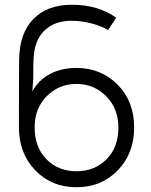

<svg xmlns="http://www.w3.org/2000/svg" viewBox="-20 -766 630 803"><path d="M125 -234.9V-232.9Q125 -149.4 174.6 -99.6Q224.1 -49.8 299.8 -49.8Q375.5 -49.8 425.3 -99.6Q475.1 -149.4 475.1 -232.9Q475.1 -312 424.1 -363.5Q373 -415 299.8 -415Q226.6 -415 175.8 -364Q125 -313 125 -234.9ZM59.1 -234.9V-240.2Q59.1 -422.9 60.1 -517.1Q61.5 -627.4 119.9 -686.8Q178.2 -746.1 279.8 -746.1Q391.1 -746.1 465.8 -691.9L432.1 -640.1Q405.3 -656.7 362.8 -668Q320.3 -679.2 279.8 -679.2Q208 -679.2 165.5 -637.9Q123 -596.7 120.1 -517.1Q119.1 -495.1 119.1 -436L115.2 -383.8Q141.6 -431.6 189.5 -456.8Q237.3 -481.9 299.8 -481.9Q401.9 -481.9 471.4 -412.4Q541 -342.8 541 -232.9Q541 -124 472.4 -53.5Q403.8 17.1 299.8 17.1Q195.8 17.1 127.4 -53.7Q59.1 -124.5 59.1 -234.9Z"/></svg>

Font: Kreadon
Style: Regular
Weight: 400
Designer: kohakuno
Foundry: StudioGnu
Version: Version 1.000;Glyphs 3.1.2 (3151)